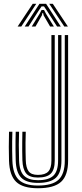

<svg xmlns="http://www.w3.org/2000/svg" viewBox="-20 -985 434 1012"><path d="M179.8 7.2Q100.2 7.2 65 -26.8Q29.8 -60.8 27.5 -138.8Q26.5 -175 26.4 -210.2Q26.2 -245.5 27.5 -290.5H45.2Q44.5 -264 44.1 -239.6Q43.8 -215.2 44.1 -190.8Q44.5 -166.2 45.2 -139.2Q47.5 -68.5 78.6 -37.8Q109.8 -7 179.8 -7Q255.8 -7 288.6 -37.6Q321.5 -68.2 321.5 -138.8V-800H339V-138.8Q339 -60.8 302.1 -26.8Q265.2 7.2 179.8 7.2ZM179.8 -21Q119 -21 91.9 -48.5Q64.8 -76 62.8 -139.5Q62 -168.5 61.8 -193.6Q61.5 -218.8 61.8 -242.4Q62 -266 62.8 -290.5H80.5Q79.5 -258 79.2 -221.4Q79 -184.8 80.5 -140.5Q82.5 -82.2 106.6 -58.8Q130.8 -35.2 179.8 -35.2Q236.8 -35.2 261.5 -59.2Q286.2 -83.2 286.2 -138.8V-800H303.8V-138.8Q303.8 -75.8 275 -48.4Q246.2 -21 179.8 -21ZM179.8 -49.2Q135.2 -49.2 117.4 -71.6Q99.5 -94 98 -141Q97.2 -167.2 97.1 -190.4Q97 -213.5 97.2 -237.8Q97.5 -262 98 -290.5H115.8Q114.8 -258.8 114.5 -232.8Q114.2 -206.8 114.8 -184.5Q115.2 -162.2 115.8 -141Q116.8 -102 130.5 -82.6Q144.2 -63.2 179.8 -63.2Q218 -63.2 234.5 -80.9Q251 -98.5 251 -138.8V-800H268.5V-138.8Q268.5 -90.8 247.9 -70Q227.2 -49.2 179.8 -49.2ZM72.8 -845 152.5 -965H171.2L92 -845ZM110.2 -845 188 -965H223L300.5 -845H281L228.2 -927L212 -951.2H199L182.5 -926.8L130 -845ZM147.2 -845 189.2 -913.2 199 -932.2H212.2L222 -913.2L264 -845H244.2L210.2 -903.5L207 -917H204L200.5 -903.5L167 -845ZM319 -845 239.5 -965H258.2L338 -845Z"/></svg>

Font: Big Shoulders Inline Text Thin Medium
Style: Regular
Weight: 500
Version: Version 2.002